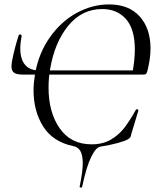

<svg xmlns="http://www.w3.org/2000/svg" viewBox="-20 -656 708 870"><path d="M341 189Q355 122 355 83Q355 48 344.5 29Q334 10 312 6Q220 -13 176 -82.5Q132 -152 132 -247Q132 -279 139 -323Q156 -417 207 -488.5Q258 -560 328.5 -598Q399 -636 474 -636Q564 -636 613 -581.5Q662 -527 662 -436Q662 -391 648 -335Q645 -325 642 -321.5Q639 -318 630 -318L579 -320Q591 -383 591 -432Q591 -524 551 -569.5Q511 -615 443 -615Q351 -615 289 -539Q227 -463 207 -342Q200 -303 200 -259Q200 -147 250.5 -74.5Q301 -2 395 -2Q446 -2 482.5 -23.5Q519 -45 543.5 -77Q568 -109 596 -159Q598 -161 600 -161Q603 -161 605.5 -159Q608 -157 607 -155L575 -49Q573 -38 570.5 -34Q568 -30 560 -25Q547 -17 511.5 -7.5Q476 2 437 8Q415 10 393 55.5Q371 101 352 191Q351 195 345.5 194Q340 193 341 189ZM32 -356Q32 -361 34 -377Q46 -439 65 -497Q67 -500 70 -500Q73 -500 76 -498Q79 -496 78 -493Q72 -462 72 -436Q72 -388 93.5 -362.5Q115 -337 156 -337H625L622 -318H85Q55 -318 43.5 -326.5Q32 -335 32 -356Z"/></svg>

Font: Cormorant Garamond
Style: Italic
Weight: 400
Italic angle: -10°
Designer: Christian Thalmann (Catharsis Fonts)
Foundry: Catharsis Fonts
Version: Version 4.000